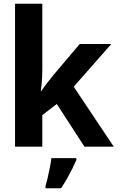

<svg xmlns="http://www.w3.org/2000/svg" viewBox="-20 -780 640 1021"><path d="M60 0V-760H205V-409Q205 -389 204 -370.5Q203 -352 201.5 -334Q200 -316 197 -295H199Q213 -316 230 -338Q247 -360 265 -382L404 -546H572L372 -319L585 0H429L282 -227L205 -168V0ZM222 208Q228 189 234 163Q240 137 245.5 109.5Q251 82 253 61H386V71Q377 92 364.5 117Q352 142 337 168.5Q322 195 305 221H222Z"/></svg>

Font: Noto Sans Mono
Style: Bold
Weight: 700
Designer: Monotype Design Team
Foundry: Monotype Imaging Inc.
Version: Version 2.014